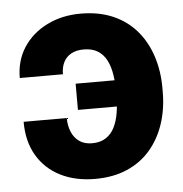

<svg xmlns="http://www.w3.org/2000/svg" viewBox="-45 -581 604 634"><g transform="rotate(-5 257.5 -264.0)"><path d="M244.6 -419.4Q220.2 -419.4 203.4 -410.2Q186.5 -400.9 178 -384Q169.4 -367.2 169.4 -343.8H26.4Q26.4 -401.4 54.9 -445.1Q83.5 -488.8 133.1 -513.4Q182.6 -538.1 244.6 -538.1Q305.7 -538.1 352.1 -517.8Q398.4 -497.6 429.7 -460.9Q460.9 -424.3 476.8 -375.5Q492.7 -326.7 492.7 -270.5V-257.8Q492.7 -201.2 476.8 -152.6Q460.9 -104 429.9 -67.4Q398.9 -30.8 352.5 -10.5Q306.2 9.8 245.6 9.8Q180.7 9.8 131.1 -15.1Q81.5 -40 54 -86.7Q26.4 -133.3 26.4 -198.7H169.4Q169.4 -173.3 178 -152.8Q186.5 -132.3 203.4 -120.4Q220.2 -108.4 245.6 -108.4Q273.4 -108.4 291.7 -120.6Q310.1 -132.8 320.3 -153.6Q330.6 -174.3 335 -201.4Q339.4 -228.5 339.4 -257.8V-270.5Q339.4 -300.3 335.2 -327.4Q331.1 -354.5 320.6 -375.2Q310.1 -396 291.5 -407.7Q272.9 -419.4 244.6 -419.4ZM385.3 -309.1V-222.2H208.5V-309.1Z"/></g></svg>

Font: Roboto ExtraBold
Style: Regular
Weight: 800
Designer: Christian Robertson
Foundry: Google
Version: Version 3.009; 2024